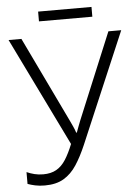

<svg xmlns="http://www.w3.org/2000/svg" viewBox="-58 -885 677 939"><g transform="rotate(-5 281.0 -415.0)"><path d="M331 -171Q307 -115 280.5 -74.5Q254 -34 217 -12Q180 10 124 10Q98 10 77 5.5Q56 1 40 -5V-63Q58 -55 78 -50Q98 -45 121 -45Q159 -45 185.5 -60Q212 -75 231.5 -105.5Q251 -136 269 -181L9 -714H72L273 -295Q280 -280 287 -265Q294 -250 299 -234H302Q307 -248 313 -263.5Q319 -279 324 -292L499 -714H562ZM427 -840V-792H165V-840Z"/></g></svg>

Font: Noto Sans Display Light
Style: Regular
Weight: 300
Designer: Monotype Design Team
Foundry: Monotype Imaging Inc.
Version: Version 2.003